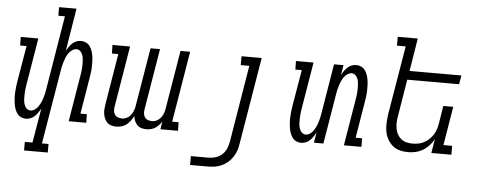

<svg xmlns="http://www.w3.org/2000/svg" viewBox="-57 -886 3115 1251"><g transform="rotate(5 1500.0 -260.0)"><path d="M291 215H136V159H186L224 -66Q216 -52 207 -39Q198 -26 186.5 -15Q175 -4 160 2Q145 8 131 8Q112 8 96.5 0.5Q81 -7 71.5 -21Q62 -35 56.5 -51Q51 -67 48.5 -84.5Q46 -102 45 -119.5Q44 -137 45 -155.5Q46 -174 48 -192Q50 -210 53 -228L93 -464H51L50 -520H165L115 -219Q113 -206 111 -193.5Q109 -181 108.5 -169Q108 -157 107.5 -144.5Q107 -132 107.5 -119.5Q108 -107 110.5 -95.5Q113 -84 118 -73.5Q123 -63 132.5 -55.5Q142 -48 154 -48Q169 -48 182.5 -57Q196 -66 205 -79.5Q214 -93 220.5 -107Q227 -121 231.5 -135.5Q236 -150 239.5 -165Q243 -180 245 -194L325 -679H282V-735H396L350 -454Q357 -468 366 -481Q375 -494 386.5 -505Q398 -516 413 -522Q428 -528 442 -528Q461 -528 477 -520.5Q493 -513 502.5 -499Q512 -485 517.5 -469Q523 -453 525.5 -435.5Q528 -418 528.5 -400.5Q529 -383 528.5 -364.5Q528 -346 525.5 -328Q523 -310 520 -292L481 -56H523L524 0H409L459 -301Q461 -314 463 -326.5Q465 -339 465.5 -351Q466 -363 466.5 -375.5Q467 -388 466 -400.5Q465 -413 463 -424.5Q461 -436 455.5 -446.5Q450 -457 441 -464.5Q432 -472 420 -472Q405 -472 391.5 -463Q378 -454 368.5 -440.5Q359 -427 353 -413Q347 -399 342.5 -384.5Q338 -370 334.5 -355Q331 -340 329 -326L248 159H291Z M720 8Q704 8 688.5 3.5Q673 -1 662 -11.5Q651 -22 644.5 -36.5Q638 -51 635.5 -66.5Q633 -82 634 -98.5Q635 -115 638 -132L693 -464H651L650 -520H765L699 -122Q696 -107 697.5 -93.5Q699 -80 706 -69Q713 -58 726 -53Q739 -48 753 -48Q769 -48 785 -56Q801 -64 811.5 -78.5Q822 -93 828 -109.5Q834 -126 836 -142L899 -520H961L895 -122Q892 -107 893.5 -93.5Q895 -80 902 -69Q909 -58 922 -53Q935 -48 949 -48Q966 -48 981.5 -56Q997 -64 1008 -78.5Q1019 -93 1024.5 -109.5Q1030 -126 1032 -142L1095 -520H1158L1081 -56H1123L1124 0H1009L1017 -51Q1009 -38 998 -26.5Q987 -15 974.5 -7Q962 1 946.5 4.5Q931 8 917 8Q900 8 884 3Q868 -2 857 -13.5Q846 -25 840 -40Q834 -55 832 -72Q824 -55 813 -40Q802 -25 787.5 -13.5Q773 -2 755 3Q737 8 720 8Z M1339 215H1222V157H1340Q1362 157 1385 149.5Q1408 142 1426.5 125Q1445 108 1454 86Q1463 64 1467 41L1550 -462H1494V-520H1626L1531 50Q1528 73 1520.5 94.5Q1513 116 1500 136Q1487 156 1468.5 172Q1450 188 1428 198Q1406 208 1383.5 211.5Q1361 215 1339 215Z M1931 8Q1912 8 1896.5 0.5Q1881 -7 1871.5 -21Q1862 -35 1856.5 -51Q1851 -67 1848.5 -84.5Q1846 -102 1845 -119.5Q1844 -137 1845 -155.5Q1846 -174 1848 -192Q1850 -210 1853 -228L1893 -464H1851L1850 -520H1965L1915 -219Q1913 -206 1911 -193.5Q1909 -181 1908.5 -169Q1908 -157 1907.5 -144.5Q1907 -132 1907.5 -119.5Q1908 -107 1910.5 -95.5Q1913 -84 1918 -73.5Q1923 -63 1932.5 -55.5Q1942 -48 1954 -48Q1969 -48 1982.5 -57Q1996 -66 2005 -79.5Q2014 -93 2020.5 -107Q2027 -121 2031.5 -135.5Q2036 -150 2039.5 -165Q2043 -180 2045 -194L2099 -520H2161L2150 -454Q2157 -468 2166 -481Q2175 -494 2186.5 -505Q2198 -516 2213 -522Q2228 -528 2242 -528Q2261 -528 2277 -520.5Q2293 -513 2302.5 -499Q2312 -485 2317.5 -469Q2323 -453 2325.5 -435.5Q2328 -418 2328.5 -400.5Q2329 -383 2328.5 -364.5Q2328 -346 2325.5 -328Q2323 -310 2320 -292L2281 -56H2323L2324 0H2209L2259 -301Q2261 -314 2263 -326.5Q2265 -339 2265.5 -351Q2266 -363 2266.5 -375.5Q2267 -388 2266 -400.5Q2265 -413 2263 -424.5Q2261 -436 2255.5 -446.5Q2250 -457 2241 -464.5Q2232 -472 2220 -472Q2205 -472 2191.5 -463Q2178 -454 2168.5 -440.5Q2159 -427 2153 -413Q2147 -399 2142.5 -384.5Q2138 -370 2134.5 -355Q2131 -340 2129 -326L2075 0H2013L2024 -66Q2016 -52 2007 -39Q1998 -26 1986.5 -15Q1975 -4 1960 2Q1945 8 1931 8Z M2628 8Q2599 8 2572.5 0.5Q2546 -7 2526.5 -24Q2507 -41 2494 -65Q2481 -89 2476.5 -116Q2472 -143 2473.5 -171Q2475 -199 2479 -228L2554 -677H2497V-735H2628L2593 -520H2932L2922 -462H2583L2543 -218Q2539 -198 2538.5 -177.5Q2538 -157 2541.5 -137.5Q2545 -118 2554.5 -101Q2564 -84 2578.5 -72Q2593 -60 2612.5 -55Q2632 -50 2652 -50Q2671 -50 2690.5 -53.5Q2710 -57 2728 -66.5Q2746 -76 2761 -90Q2776 -104 2787 -121Q2798 -138 2804 -157Q2810 -176 2813 -194L2832 -312H2897L2855 -58H2912V0H2781L2796 -91Q2783 -68 2765 -48.5Q2747 -29 2724.5 -16Q2702 -3 2677 2.5Q2652 8 2628 8Z"/></g></svg>

Font: Iosevka HT Light Extended
Style: Italic
Weight: 300
Width: 7
Italic angle: -9°
Monospace: yes
Designer: Belleve Invis
Foundry: Belleve Invis
Version: Version 32.3.0; ttfautohint (v1.8.4)